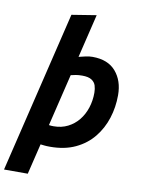

<svg xmlns="http://www.w3.org/2000/svg" viewBox="-146 -845 808 1099"><g transform="rotate(10 258.0 -296.0)"><path d="M-44 185 182 -754 325 -777 264 -524Q284 -529 304 -533.5Q324 -538 343 -538Q433 -538 479 -484.5Q525 -431 525 -347Q525 -277 504.5 -213Q484 -149 443 -98.5Q402 -48 339.5 -18.5Q277 11 193 11Q171 11 159 9.5Q147 8 137 7L94 185ZM192 -108Q238 -108 274.5 -126.5Q311 -145 336.5 -176.5Q362 -208 375.5 -249.5Q389 -291 389 -337Q389 -360 383 -379Q377 -398 358.5 -410Q340 -422 304 -422Q282 -422 266 -419Q250 -416 238 -413L165 -110Q170 -109 177.5 -108.5Q185 -108 192 -108Z"/></g></svg>

Font: Ubuntu Sans Mono
Style: Bold Italic
Weight: 700
Italic angle: -13.5°
Monospace: yes
Designer: Dalton Maag Ltd
Foundry: Dalton Maag Ltd
Version: Version 1.006